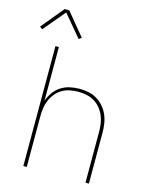

<svg xmlns="http://www.w3.org/2000/svg" viewBox="-157 -1049 896 1137"><g transform="rotate(15 290.5 -480.5)"><path d="M99 0V-735H120V-406Q130 -434 147.5 -458.5Q165 -483 190 -499Q215 -515 244.5 -521.5Q274 -528 303 -528Q331 -528 358.5 -522.5Q386 -517 410 -502.5Q434 -488 452.5 -466.5Q471 -445 482 -419Q493 -393 497 -365.5Q501 -338 501 -310V0H480V-310Q480 -335 476.5 -360.5Q473 -386 463 -409.5Q453 -433 436.5 -453Q420 -473 398 -486Q376 -499 350.5 -504Q325 -509 300 -509Q275 -509 249.5 -504Q224 -499 202 -486Q180 -473 163.5 -453Q147 -433 137 -409.5Q127 -386 123.5 -360.5Q120 -335 120 -310V0ZM-3 -811 -19 -823 95 -961H123L237 -823L221 -811L109 -944Z"/></g></svg>

Font: Iosevka Thin Extended
Style: Regular
Weight: 100
Width: 7
Monospace: yes
Designer: Belleve Invis
Foundry: Belleve Invis
Version: Version 32.5.0; ttfautohint (v1.8.4)